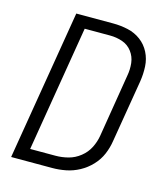

<svg xmlns="http://www.w3.org/2000/svg" viewBox="-110 -822 796 908"><g transform="rotate(15 288.0 -367.5)"><path d="M29 0H230Q263 0 296.5 -6.5Q330 -13 361.5 -30Q393 -47 418 -73.5Q443 -100 456.5 -132Q470 -164 475 -197L526 -503Q532 -541 530 -577.5Q528 -614 512 -645.5Q496 -677 468 -698Q440 -719 404.5 -727Q369 -735 331 -735H151ZM106 -60 208 -676H332Q364 -676 393 -666Q422 -656 440.5 -631.5Q459 -607 462.5 -576Q466 -545 460 -513L410 -207Q405 -176 390.5 -147Q376 -118 349.5 -97Q323 -76 292 -68Q261 -60 230 -60Z"/></g></svg>

Font: Iosevka Sparkle Light Oblique
Style: Regular
Weight: 300
Italic angle: -9°
Designer: Belleve Invis
Foundry: Belleve Invis
Version: Version 4.5.0; ttfautohint (v1.8.3)